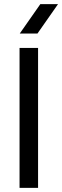

<svg xmlns="http://www.w3.org/2000/svg" viewBox="-20 -913 302 933"><path d="M176 -893 76 -750H162L262 -893ZM75 -680V0H165V-680Z"/></svg>

Font: Glacial Indifference
Style: Medium
Weight: 500
Version: Version 1.001